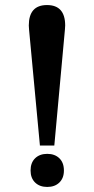

<svg xmlns="http://www.w3.org/2000/svg" viewBox="-20 -730 374 760"><path d="M95 -613 94 -629Q94 -710 166 -710Q238 -710 238 -629L237 -613L195 -154H138ZM101 -55Q101 -86 119 -103.5Q137 -121 167 -121Q197 -121 215 -103.5Q233 -86 233 -55Q233 -25 215 -7.5Q197 10 167 10Q137 10 119 -7.5Q101 -25 101 -55Z"/></svg>

Font: Trirong SemiBold
Style: Regular
Weight: 600
Designer: Katatrad Team
Foundry: CadsonDemak
Version: Version 1.001